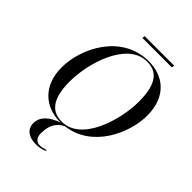

<svg xmlns="http://www.w3.org/2000/svg" viewBox="-297 -962 1336 1336"><g transform="rotate(45 371.0 -294.0)"><path d="M313 -808H603L607 -828H317ZM323 11H328C248 38 196 83 196 148C196 206 240 240 313 240C342 240 370 234 393 224L395 214C371 223 349 226 338 226C302 226 283 200 283 161C283 70 320 32 366 8C605 -20 720 -276 720 -450C720 -641 599 -725 461 -725C196 -725 61 -458 61 -266C61 -85 175 11 323 11ZM329 1C240 1 170 -50 170 -238C170 -416 259 -715 453 -715C544 -715 610 -663 610 -477C610 -298 523 1 329 1Z"/></g></svg>

Font: Noto Serif Display
Style: Italic
Weight: 400
Italic angle: -12°
Designer: Monotype Design Team
Foundry: Monotype Imaging Inc.
Version: Version 2.009